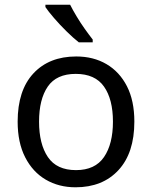

<svg xmlns="http://www.w3.org/2000/svg" viewBox="-20 -786 645 816"><path d="M551 -269Q551 -136 483.5 -63Q416 10 301 10Q230 10 174.5 -22.5Q119 -55 87 -117.5Q55 -180 55 -269Q55 -402 122 -474Q189 -546 304 -546Q377 -546 432.5 -513.5Q488 -481 519.5 -419.5Q551 -358 551 -269ZM146 -269Q146 -174 183.5 -118.5Q221 -63 303 -63Q384 -63 422 -118.5Q460 -174 460 -269Q460 -364 422 -418Q384 -472 302 -472Q220 -472 183 -418Q146 -364 146 -269ZM278 -766Q289 -744 305.5 -716.5Q322 -689 340.5 -663Q359 -637 374 -618V-606H315Q292 -624 263 -652.5Q234 -681 209.5 -709.5Q185 -738 173 -756V-766Z"/></svg>

Font: Noto Sans Old Italic
Style: Regular
Weight: 400
Designer: Monotype Design Team
Foundry: Monotype Imaging Inc.
Version: Version 2.003; ttfautohint (v1.8.4.7-5d5b)